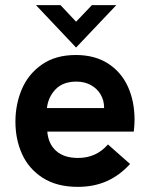

<svg xmlns="http://www.w3.org/2000/svg" viewBox="-20 -717 583 747"><path d="M40 -243.5Q40 -311.5 65.2 -370.5Q90.5 -429.5 143.5 -466.2Q196.5 -503 275 -503Q349 -503 400.5 -469.8Q452 -436.5 477.8 -379.5Q503.5 -322.5 503.5 -251Q503.5 -232 500.5 -205H164Q168 -157 198.5 -129.8Q229 -102.5 284 -102.5Q354.5 -102.5 400 -155L486 -79Q445.5 -34.5 395.5 -12.2Q345.5 10 283 10Q201 10 146.5 -25Q92 -60 66 -117.2Q40 -174.5 40 -243.5ZM385 -296.5V-298.5Q385 -326.5 371.5 -349.5Q358 -372.5 333.5 -386Q309 -399.5 277.5 -399.5Q225 -399.5 196.2 -369.5Q167.5 -339.5 162.5 -296.5ZM120 -697H215.5L276 -632.5L337.5 -697H432.5L276 -532Z"/></svg>

Font: HK Grotesk
Style: Bold
Weight: 700
Designer: Alfredo Marco Pradil
Foundry: Hanken Design Co.
Version: Version 3.001